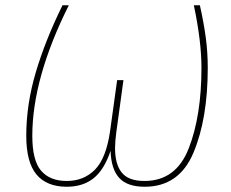

<svg xmlns="http://www.w3.org/2000/svg" viewBox="-20 -701 880 731"><path d="M80 -184Q80 -304 116.5 -426.5Q153 -549 218 -681H242Q103 -403 103 -184Q103 -90 136.5 -51Q170 -12 234 -12Q299 -12 341.5 -55Q384 -98 399 -201L426 -396H450L423 -199Q418 -162 418 -137Q418 -76 443.5 -44Q469 -12 530 -12Q650 -12 698.5 -136Q747 -260 747 -443Q747 -544 718 -681H741Q756 -614 763.5 -557.5Q771 -501 771 -443Q771 -249 716.5 -119.5Q662 10 531 10Q464 10 433.5 -24Q403 -58 401 -127Q377 -55 336.5 -22.5Q296 10 234 10Q158 10 119 -36.5Q80 -83 80 -184Z"/></svg>

Font: Fira Sans Thin
Style: Italic
Weight: 250
Italic angle: -8°
Designer: Carrois Corporate & Edenspiekermann AG
Foundry: Carrois Corporate GbR & Edenspiekermann AG
Version: Version 4.203